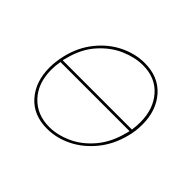

<svg xmlns="http://www.w3.org/2000/svg" viewBox="-104 -545 684 684"><g transform="rotate(45 238.0 -203.0)"><path d="M427 -248Q427 -214 419 -185Q404 -126 369 -83.5Q334 -41 289 -19Q244 3 197 3Q128 3 88.5 -42Q49 -87 49 -158Q49 -187 57 -222Q71 -280 105.5 -322.5Q140 -365 185.5 -387Q231 -409 278 -409Q347 -409 387 -364Q427 -319 427 -248ZM67 -220 64 -209H413Q416 -230 416 -248Q416 -315 379 -357Q342 -399 279 -399Q239 -399 196 -380.5Q153 -362 117.5 -322Q82 -282 67 -220ZM408 -187 411 -199H63Q59 -179 59 -157Q59 -89 97.5 -48Q136 -7 198 -7Q239 -7 282 -26.5Q325 -46 359 -86.5Q393 -127 408 -187Z"/></g></svg>

Font: Ysabeau Infant Hairline
Style: Italic
Weight: 100
Italic angle: -12°
Designer: Christian Thalmann (Catharsis Fonts)
Version: Version 0.003